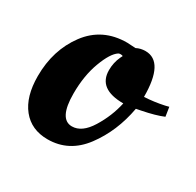

<svg xmlns="http://www.w3.org/2000/svg" viewBox="-109 -573 723 707"><g transform="rotate(30 252.5 -219.0)"><path d="M170 12C230.7 12 280.3 -13.8 319 -65.5C357.7 -117.2 383.3 -178 396 -248L416 -252C453.3 -259.3 483 -267.7 505 -277L499 -316L483 -312C455 -306 427.3 -302.3 400 -301C400 -400.3 373.7 -450 321 -450C307 -450 294.3 -447 283 -441L247 -443C177 -443 122.2 -416.3 82.5 -363C42.8 -309.7 23 -246 23 -172C23 -114 36 -68.8 62 -36.5C88 -4.2 124 12 170 12ZM224 -74C187.3 -74 169 -110 169 -182C169 -232.7 176.3 -277.7 191 -317C205.7 -356.3 221.3 -381.3 238 -392C240 -393.3 243 -394 247 -394C251 -394 254.3 -393.3 257 -392L252 -382C243.3 -363.3 239 -343.3 239 -322C239 -268.7 274.7 -242 346 -242C337.3 -202 321.8 -164 299.5 -128C277.2 -92 252 -74 224 -74Z"/></g></svg>

Font: Oleo Script
Style: Regular
Weight: 400
Designer: Soytutype
Foundry: Soytutype
Version: Version 1.002